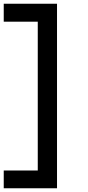

<svg xmlns="http://www.w3.org/2000/svg" viewBox="-26 -858 471 1027"><path d="M176 149V-838H279V149ZM-6 149V54H250V149ZM-6 -742V-838H250V-742Z"/></svg>

Font: BioRhyme SemiExpanded Medium
Style: Regular
Weight: 500
Width: 6
Designer: Aoife Mooney
Foundry: Aoife Mooney Type
Version: Version 1.600;gftools[0.9.33]